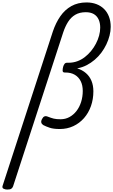

<svg xmlns="http://www.w3.org/2000/svg" viewBox="-137 -1038 927 1573"><path d="M-78 515Q-94 515 -108 508Q-122 501 -115 482L296 -780Q320 -851 357 -904.5Q394 -958 447.5 -988Q501 -1018 572 -1018Q617 -1018 653.5 -1004Q690 -990 716 -964Q742 -938 756 -901Q770 -864 770 -818Q770 -783 760.5 -746Q751 -709 734 -673.5Q717 -638 693 -606Q669 -574 638.5 -548Q608 -522 572 -503.5Q536 -485 495 -478Q537 -465 567 -439Q597 -413 612.5 -375.5Q628 -338 628 -290Q628 -225 608 -168.5Q588 -112 551 -70Q514 -28 463.5 -4.5Q413 19 353 19Q301 19 270 8.5Q239 -2 218 -13Q205 -21 201.5 -33.5Q198 -46 208 -64Q216 -80 227.5 -84.5Q239 -89 250 -84Q283 -71 304 -66Q325 -61 359 -61Q399 -61 432 -79Q465 -97 489.5 -128.5Q514 -160 527.5 -202.5Q541 -245 541 -293Q541 -340 524 -373.5Q507 -407 475.5 -425.5Q444 -444 399 -444H393Q376 -444 376 -460Q376 -476 381 -493Q385 -506 392 -515Q399 -524 413 -524H426Q462 -524 495.5 -536Q529 -548 557.5 -570Q586 -592 609 -620Q632 -648 649 -680.5Q666 -713 675 -746.5Q684 -780 684 -812Q684 -851 670.5 -879.5Q657 -908 631 -923Q605 -938 566 -938Q515 -938 479.5 -917Q444 -896 420.5 -858.5Q397 -821 381 -773L-30 489Q-35 502 -45 508.5Q-55 515 -78 515Z"/></svg>

Font: Playwrite RO
Style: Regular
Weight: 400
Designer: Veronika Burian, José Scaglione
Foundry: TypeTogether
Version: Version 1.002